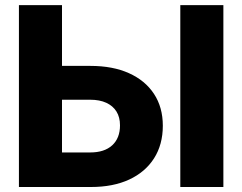

<svg xmlns="http://www.w3.org/2000/svg" viewBox="-20 -748 969 768"><path d="M164.1 -484.4H341.8Q431.2 -484.4 495.8 -455.3Q560.5 -426.3 595.9 -372.6Q631.3 -318.8 631.3 -245.1Q631.3 -169.9 596.2 -114.7Q561 -59.6 496.8 -29.8Q432.6 0 343.8 0H55.7V-727.5H228V-138.2H340.8Q397.5 -138.2 428.7 -166.7Q460 -195.3 460 -246.6Q460 -279.3 445.8 -302Q431.6 -324.7 405 -336.9Q378.4 -349.1 340.8 -349.1H164.1ZM873.5 -727.5V0H701.2V-727.5Z"/></svg>

Font: Inter 16pt ExtraBold
Style: Regular
Weight: 800
Version: Version 4.001;git-66647c0bb